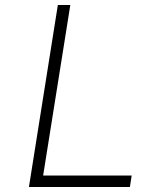

<svg xmlns="http://www.w3.org/2000/svg" viewBox="-20 -750 640 770"><path d="M96 0 212 -730H262L153 -46H508L501 0Z"/></svg>

Font: JetBrains Mono NL Thin
Style: Italic
Weight: 100
Italic angle: -9°
Monospace: yes
Designer: Philipp Nurullin, Konstantin Bulenkov
Foundry: JetBrains
Version: Version 2.305; ttfautohint (v1.8.4.7-5d5b)